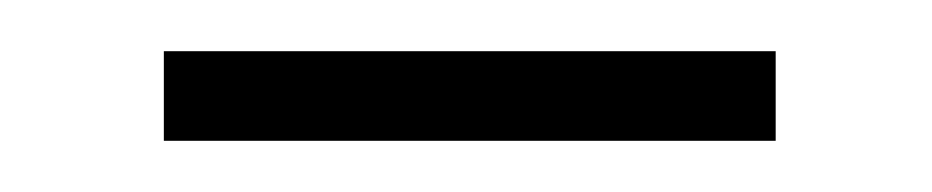

<svg xmlns="http://www.w3.org/2000/svg" viewBox="-20 -311 364 75"><path d="M44 -256H283V-291H44Z"/></svg>

Font: Source Han Sans JP VF
Style: Regular
Weight: 250
Designer: Ryoko NISHIZUKA 西塚涼子 (kana, bopomofo & ideographs); Paul D. Hunt (Latin, Greek & Cyrillic); Sandoll Communications 산돌커뮤니
Foundry: Adobe
Version: Version 2.004;hotconv 1.0.118;makeotfexe 2.5.65603